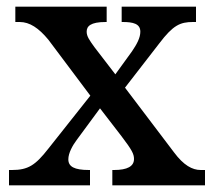

<svg xmlns="http://www.w3.org/2000/svg" viewBox="-20 -556 641 576"><path d="M7 0H250V-46H247C203 -46 185 -56 185 -78C185 -97 198 -120 210 -136L280 -231L344 -148C376 -106 382 -94 382 -79C382 -57 362 -46 322 -46H317V0H595V-46H582C557 -46 531 -60 502 -99L355 -293L458 -426C499 -480 520 -490 559 -490H568V-536H345V-490H348C379 -490 401 -485 401 -461C401 -443 391 -424 376 -402L326 -333L263 -415C248 -436 240 -447 240 -461C240 -477 251 -490 297 -490H300V-536H26V-490H39C69 -490 96 -472 125 -437L251 -269L125 -110C86 -60 64 -46 16 -46H7Z"/></svg>

Font: Noto Serif Oriya Medium
Style: Regular
Weight: 500
Designer: David Williams
Foundry: Google LLC, David Williams
Version: Version 1.051